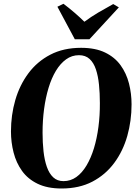

<svg xmlns="http://www.w3.org/2000/svg" viewBox="-20 -1012 743 1042"><path d="M314.5 11Q237 11 184 -14.8Q131 -40.5 99.5 -84.5Q68 -128.5 53.8 -184Q39.5 -239.5 39.5 -298.5Q39.5 -387.5 63 -468.8Q86.5 -550 134 -614Q181.5 -678 253 -715.2Q324.5 -752.5 420 -752.5Q497.5 -752.5 550.2 -727Q603 -701.5 634.5 -657.8Q666 -614 680 -559Q694 -504 694 -445.5Q694 -356.5 670.8 -274.2Q647.5 -192 600 -127.8Q552.5 -63.5 481.2 -26.2Q410 11 314.5 11ZM324.5 -29Q363 -29 394.2 -51.2Q425.5 -73.5 449.5 -113.8Q473.5 -154 489.8 -207.2Q506 -260.5 514.2 -323.2Q522.5 -386 522 -453Q522 -506 517.2 -552.8Q512.5 -599.5 500.5 -635.5Q488.5 -671.5 466.2 -692Q444 -712.5 408.5 -712.5Q370 -712.5 338.8 -690Q307.5 -667.5 283.5 -627.8Q259.5 -588 243.5 -535Q227.5 -482 219.2 -420Q211 -358 211 -292Q211 -238 216.2 -190.5Q221.5 -143 234.2 -106.5Q247 -70 269 -49.5Q291 -29 324.5 -29ZM386 -799 291.5 -975.5 324.5 -991.5Q355 -968.5 384 -943.5Q413 -918.5 438 -894Q473.5 -920.5 514.2 -944.5Q555 -968.5 594.5 -990L625 -972L465.5 -799Z"/></svg>

Font: Merriweather 96pt ExtraBold
Style: Italic
Weight: 800
Italic angle: -7.8°
Version: Version 2.101